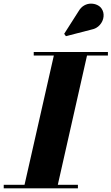

<svg xmlns="http://www.w3.org/2000/svg" viewBox="-64 -1036 613 1056"><path d="M66.5 0 236.5 -750H419L249.5 0ZM-43.5 0V-19.5H364.5V0ZM121.5 -730.5V-750H529.5V-730.5ZM298.5 -837 289 -850 368 -974Q381 -996 399 -1006Q417 -1016 436 -1016Q455 -1016 470.8 -1008.5Q486.5 -1001 494.5 -989Q508 -969.5 505.5 -944.5Q503 -919.5 485.2 -899Q467.5 -878.5 436 -872.5Z"/></svg>

Font: Bodoni Moda ExtraBold
Style: Italic
Weight: 800
Italic angle: -13°
Version: Version 2.005